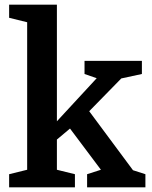

<svg xmlns="http://www.w3.org/2000/svg" viewBox="-20 -800 649 820"><path d="M352 -56 411 -75 279 -251 223 -204V-75L300 -56V0H19V-56L96 -75V-705L19 -724V-780H223V-282L393 -466L341 -484V-540H586V-484L498 -465L361 -325L548 -73L601 -56V0H352Z"/></svg>

Font: Domine
Style: Regular
Weight: 400
Designer: Pablo Impallari, Rodrigo Fuenzalida, Brenda Gallo
Foundry: Pablo Impallari, Rodrigo Fuenzalida, Brenda Gallo
Version: Version 2.000;September 19, 2022;FontCreator 14.0.0.2877 64-